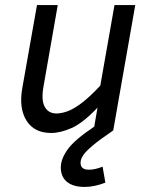

<svg xmlns="http://www.w3.org/2000/svg" viewBox="-20 -515 599 758"><path d="M396 206Q353 223 314 223Q269 223 244.5 203Q220 183 220 146Q220 113 247 75Q274 37 352 -15L365 -90Q307 -29 262.5 -9.5Q218 10 182 10Q115 10 84.5 -39Q54 -88 68 -167L126 -495H208L152 -175Q142 -120 156.5 -93.5Q171 -67 203 -67Q222 -67 246 -75.5Q270 -84 302 -108Q334 -132 376 -177L432 -495H514L427 0Q374 36 346 59.5Q318 83 308 98.5Q298 114 298 128Q298 155 331 155Q355 155 385 143Z"/></svg>

Font: Inria Sans
Style: Italic
Weight: 400
Italic angle: -10°
Designer: Black Foundry Team
Foundry: Black Foundry
Version: Version 1.2; ttfautohint (v1.8.3)